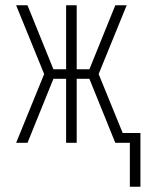

<svg xmlns="http://www.w3.org/2000/svg" viewBox="-20 -540 551 726"><path d="M471 166V0H416L318 -242H270V0H230V-242H182L84 0H41L147 -260L41 -520H84L182 -278H230V-520H270V-278H318L416 -520H459L353 -260L444 -37H511V166Z"/></svg>

Font: Iosevka SS18 Extralight
Style: Regular
Weight: 200
Monospace: yes
Designer: Belleve Invis
Foundry: Belleve Invis
Version: Version 25.1.1; ttfautohint (v1.8.4)